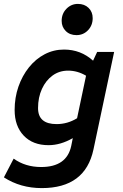

<svg xmlns="http://www.w3.org/2000/svg" viewBox="-31 -742 631 984"><path d="M183 222Q74 222 -11 167L39 71Q99 114 180 114Q311 114 334 6L342 -34Q279 2 218 2Q137 2 90.5 -47Q44 -96 44 -178Q44 -242 63.5 -298Q83 -354 117.5 -397Q152 -440 198 -464Q244 -488 297 -488Q383 -488 446 -431L467 -476H554L448 24Q406 222 183 222ZM259 -106Q315 -106 364 -136L410 -354Q366 -380 318 -380Q273 -380 238.5 -355Q204 -330 184 -286.5Q164 -243 164 -188Q164 -106 259 -106ZM361 -562Q327 -562 306 -583Q285 -604 285 -635Q285 -672 309.5 -697Q334 -722 368 -722Q402 -722 423 -701.5Q444 -681 444 -649Q444 -612 420 -587Q396 -562 361 -562Z"/></svg>

Font: Sometype Mono
Style: Bold Italic
Weight: 700
Italic angle: -12°
Monospace: yes
Designer: Ryoichi Tsunekawa
Foundry: Dharma Type
Version: Version 1.000; ttfautohint (v1.8.3)